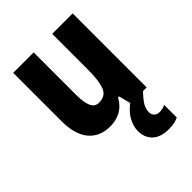

<svg xmlns="http://www.w3.org/2000/svg" viewBox="-225 -661 1009 1009"><g transform="rotate(-45 279.5 -156.0)"><path d="M500 -550V0H382L364 -69H356Q335 -29 300 -9.5Q265 10 220 10Q143 10 100.5 -41.5Q58 -93 58 -191V-550H210V-237Q210 -179 223 -149.5Q236 -120 266 -120Q317 -120 332.5 -162.5Q348 -205 348 -282V-550ZM416 100Q416 118 427 129Q438 140 457 140Q470 140 481 137Q492 134 500 130V224Q488 230 469.5 234Q451 238 428 238Q368 238 336.5 208.5Q305 179 305 129Q305 93 327 55Q349 17 400 -17L473 0Q441 33 428.5 55Q416 77 416 100Z"/></g></svg>

Font: Noto Sans Ethiopic Condensed ExtraBold
Style: Regular
Weight: 800
Width: 3
Designer: Monotype Design Team
Foundry: Monotype Imaging Inc.
Version: Version 2.102; ttfautohint (v1.8.4.7-5d5b)